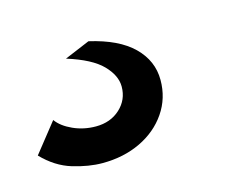

<svg xmlns="http://www.w3.org/2000/svg" viewBox="-119 -91 458 367"><g transform="rotate(-15 109.5 92.0)"><path d="M45 208Q18 208 -13.5 198.5Q-45 189 -71 162L-25 104Q-15 118 6 127.5Q27 137 51 137Q80 137 99 119.5Q118 102 118 76Q118 54 97.5 33Q77 12 29 -3L79 -24Q136 -11 164.5 17Q193 45 193 83Q193 119 173.5 147.5Q154 176 120.5 192Q87 208 45 208Z"/></g></svg>

Font: Plus Jakarta Display Medium
Style: Italic
Weight: 500
Italic angle: -12°
Designer: Gumpita Rahayu
Foundry: Tokotype Studio
Version: Version 1.000